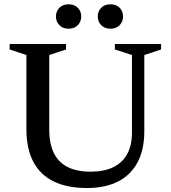

<svg xmlns="http://www.w3.org/2000/svg" viewBox="-20 -886 815 916"><path d="M609.5 -253V-623.5L528 -650V-676H748.5V-650L668.5 -623.5V-260Q668.5 -172.5 636.5 -112Q604.5 -51.5 543.5 -20.2Q482.5 11 394.5 11Q301 11 236.5 -20.2Q172 -51.5 139 -114Q106 -176.5 106 -270V-623.5L26 -650V-676H295V-650L215 -623.5V-268Q215 -200.5 237 -155.8Q259 -111 303 -89Q347 -67 412.5 -67Q476.5 -67 520.2 -88.2Q564 -109.5 586.8 -151Q609.5 -192.5 609.5 -253ZM307 -749Q280 -749 263.5 -765.8Q247 -782.5 247 -807.5Q247 -832.5 263.5 -849Q280 -865.5 307 -865.5Q334.5 -865.5 351 -849Q367.5 -832.5 367.5 -807.5Q367.5 -782.5 351 -765.8Q334.5 -749 307 -749ZM507 -749Q479.5 -749 463 -765.8Q446.5 -782.5 446.5 -807.5Q446.5 -832.5 463 -849Q479.5 -865.5 507 -865.5Q534.5 -865.5 550.8 -849Q567 -832.5 567 -807.5Q567 -782.5 550.8 -765.8Q534.5 -749 507 -749Z"/></svg>

Font: Newsreader 16pt Medium
Style: Regular
Weight: 500
Designer: Hugues Gentile
Foundry: Production Type
Version: Version 1.003